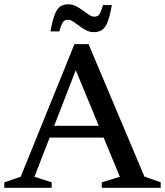

<svg xmlns="http://www.w3.org/2000/svg" viewBox="-26 -894 784 914"><path d="M182 -239V-295H520V-239ZM661.5 -53.5 739 -26V0H458.5V-26L544.5 -52.5L320 -595.5H348.5L138 -52.5L220 -26V0H-5.5V-26L72.5 -52.5L328.5 -684H395.5ZM506.5 -870Q497 -817 486 -789.2Q475 -761.5 459.2 -751.2Q443.5 -741 420 -741Q401 -741 384.2 -749.8Q367.5 -758.5 352 -770.2Q336.5 -782 322.8 -791Q309 -800 297 -800Q288 -800 281.2 -796Q274.5 -792 268.5 -780Q262.5 -768 256.5 -744.5H214Q224 -797.5 234.8 -825.2Q245.5 -853 261.2 -863.2Q277 -873.5 300 -873.5Q319 -873.5 336 -864.8Q353 -856 368.5 -844.2Q384 -832.5 397.8 -823.5Q411.5 -814.5 423.5 -814.5Q432 -814.5 439 -818.5Q446 -822.5 452 -834.8Q458 -847 464 -870Z"/></svg>

Font: Newsreader 16pt Medium
Style: Regular
Weight: 500
Designer: Hugues Gentile
Foundry: Production Type
Version: Version 1.003